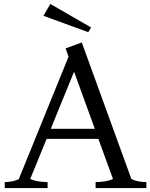

<svg xmlns="http://www.w3.org/2000/svg" viewBox="-20 -952 761 972"><path d="M4 0V-30Q15 -30 35.5 -33Q56 -36 75 -45L327 -665L312 -707L394 -737L645 -46Q665 -36 687 -33Q709 -30 721 -30V0H464V-30Q478 -30 504 -33Q530 -36 552 -46L478 -249H216L133 -46Q156 -36 181.5 -33Q207 -30 221 -30V0ZM237 -300H460L355 -589ZM427 -789 200 -872 235 -932 441 -813Z"/></svg>

Font: Joan
Style: Regular
Weight: 400
Designer: Paolo Biagini
Version: Version 1.001; ttfautohint (v1.8.4.7-5d5b);gftools[0.9.30]